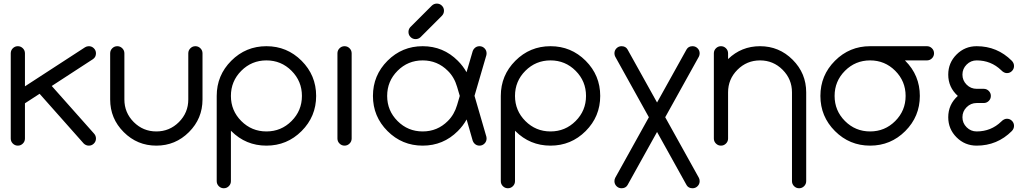

<svg xmlns="http://www.w3.org/2000/svg" viewBox="-20 -801 5626 1056"><path d="M39.1 -507.8Q39.1 -523.9 50.5 -535.4Q62 -546.9 78.1 -546.9Q94.2 -546.9 105.7 -535.4Q117.2 -523.9 117.2 -507.8V-326.2L447.8 -541Q457 -546.9 468.8 -546.9Q484.9 -546.9 496.3 -535.4Q507.8 -523.9 507.8 -507.8Q507.8 -486.8 491.2 -475.6L264.6 -328.1L497.1 -66.4Q507.8 -54.7 507.8 -39.1Q507.8 -22.9 496.3 -11.5Q484.9 0 468.8 0Q452.6 0 440.4 -11.7L197.8 -285.2L117.2 -232.9V-39.1Q117.2 -22.9 105.7 -11.5Q94.2 0 78.1 0Q62 0 50.5 -11.5Q39.1 -22.9 39.1 -39.1Z M839.8 0Q734.9 0 660.4 -74.5Q585.9 -148.9 585.9 -253.9V-507.8Q585.9 -523.9 597.4 -535.4Q608.9 -546.9 625 -546.9Q641.1 -546.9 652.6 -535.4Q664.1 -523.9 664.1 -507.8V-253.9Q664.1 -181.2 715.6 -129.6Q767.1 -78.1 839.8 -78.1Q912.6 -78.1 964.1 -129.6Q1015.6 -181.2 1015.6 -253.9V-507.8Q1015.6 -523.9 1027.1 -535.4Q1038.6 -546.9 1054.7 -546.9Q1070.8 -546.9 1082.3 -535.4Q1093.8 -523.9 1093.8 -507.8V-253.9Q1093.8 -148.9 1019.3 -74.5Q944.8 0 839.8 0Z M1250 -273.4Q1250 -192.4 1307.1 -135.3Q1364.3 -78.1 1445.3 -78.1Q1526.4 -78.1 1583.5 -135.3Q1640.6 -192.4 1640.6 -273.4Q1640.6 -354.5 1583.5 -411.6Q1526.4 -468.8 1445.3 -468.8Q1364.3 -468.8 1307.1 -411.6Q1250 -354.5 1250 -273.4ZM1250 195.3Q1250 211.4 1238.5 222.9Q1227.1 234.4 1210.9 234.4Q1194.8 234.4 1183.3 222.9Q1171.9 211.4 1171.9 195.3V-273.4Q1171.9 -386.7 1252 -466.8Q1332 -546.9 1445.3 -546.9Q1558.6 -546.9 1638.7 -466.8Q1718.8 -386.7 1718.8 -273.4Q1718.8 -160.2 1638.7 -80.1Q1558.6 0 1445.3 0Q1332 0 1252 -80.1Q1251 -81.1 1250 -82Z M1835.9 -507.8Q1835.9 -523.9 1847.4 -535.4Q1858.9 -546.9 1875 -546.9Q1891.1 -546.9 1902.6 -535.4Q1914.1 -523.9 1914.1 -507.8V-39.1Q1914.1 -22.9 1902.6 -11.5Q1891.1 0 1875 0Q1858.9 0 1847.4 -11.5Q1835.9 -22.9 1835.9 -39.1Z M2494.1 -223.6 2508.8 -273.4 2494.1 -323.2Q2478.5 -377 2442.9 -411.6Q2385.7 -468.8 2304.7 -468.8Q2223.6 -468.8 2166.5 -411.6Q2109.4 -354.5 2109.4 -273.4Q2109.4 -192.4 2166.5 -135.3Q2223.6 -78.1 2304.7 -78.1Q2385.7 -78.1 2442.9 -135.3Q2478.5 -170.4 2494.1 -223.6ZM2546.4 -144Q2527.3 -109.4 2498 -80.1Q2418 0 2304.7 0Q2191.4 0 2111.3 -80.1Q2031.2 -160.2 2031.2 -273.4Q2031.2 -386.7 2111.3 -466.8Q2191.4 -546.9 2304.7 -546.9Q2418 -546.9 2498 -466.8Q2527.3 -437.5 2545.9 -403.8L2580.1 -520.5Q2583 -528.8 2589.8 -535.6Q2601.1 -546.9 2617.2 -546.9Q2633.3 -546.9 2644.8 -535.4Q2656.2 -523.9 2656.2 -507.8Q2656.2 -502.9 2655.3 -498.5L2589.8 -273.9L2655.3 -48.3Q2656.2 -43.9 2656.2 -39.1Q2656.2 -22.9 2644.8 -11.5Q2633.3 0 2617.2 0Q2601.1 0 2589.8 -11.2Q2583 -18.1 2580.1 -26.4ZM2411.1 -714.8 2292.5 -596.2Q2281.2 -585.9 2265.6 -585.9Q2249.5 -585.9 2238 -597.4Q2226.6 -608.9 2226.6 -625Q2226.6 -640.1 2236.3 -651.4L2355 -770Q2366.7 -781.2 2382.8 -781.2Q2398.9 -781.2 2410.4 -769.8Q2421.9 -758.3 2421.9 -742.2Q2421.9 -726.6 2411.1 -714.8Z M2812.5 -273.4Q2812.5 -192.4 2869.6 -135.3Q2926.8 -78.1 3007.8 -78.1Q3088.9 -78.1 3146 -135.3Q3203.1 -192.4 3203.1 -273.4Q3203.1 -354.5 3146 -411.6Q3088.9 -468.8 3007.8 -468.8Q2926.8 -468.8 2869.6 -411.6Q2812.5 -354.5 2812.5 -273.4ZM2812.5 195.3Q2812.5 211.4 2801 222.9Q2789.6 234.4 2773.4 234.4Q2757.3 234.4 2745.8 222.9Q2734.4 211.4 2734.4 195.3V-273.4Q2734.4 -386.7 2814.5 -466.8Q2894.5 -546.9 3007.8 -546.9Q3121.1 -546.9 3201.2 -466.8Q3281.2 -386.7 3281.2 -273.4Q3281.2 -160.2 3201.2 -80.1Q3121.1 0 3007.8 0Q2894.5 0 2814.5 -80.1Q2813.5 -81.1 2812.5 -82Z M3548.8 -156.2 3363.8 -489.3Q3359.4 -497.6 3359.4 -507.8Q3359.4 -523.9 3370.8 -535.4Q3382.3 -546.9 3398.4 -546.9Q3421.4 -546.9 3431.6 -528.8L3593.8 -237.3L3755.9 -528.8Q3766.1 -546.9 3789.1 -546.9Q3805.2 -546.9 3816.7 -535.4Q3828.1 -523.9 3828.1 -507.8Q3828.1 -497.6 3823.7 -489.3L3638.7 -156.2L3823.7 176.8Q3828.1 185.1 3828.1 195.3Q3828.1 211.4 3816.7 222.9Q3805.2 234.4 3789.1 234.4Q3766.6 234.4 3756.3 217.3L3593.8 -75.2L3431.2 217.3Q3420.9 234.4 3398.4 234.4Q3382.3 234.4 3370.8 222.9Q3359.4 211.4 3359.4 195.3Q3359.4 185.1 3363.8 176.8Z M4335.9 -293Q4335.9 -365.7 4284.4 -417.2Q4232.9 -468.8 4160.2 -468.8Q4087.4 -468.8 4035.9 -417.2Q3984.4 -365.7 3984.4 -293V-39.1Q3984.4 -22.9 3972.9 -11.5Q3961.4 0 3945.3 0Q3929.2 0 3917.7 -11.5Q3906.2 -22.9 3906.2 -39.1V-507.8Q3906.2 -523.9 3917.7 -535.4Q3929.2 -546.9 3945.3 -546.9Q3961.4 -546.9 3972.9 -535.4Q3984.4 -523.9 3984.4 -507.8V-476.1Q4057.6 -546.9 4160.2 -546.9Q4265.1 -546.9 4339.6 -472.4Q4414.1 -397.9 4414.1 -293V195.3Q4414.1 211.4 4402.6 222.9Q4391.1 234.4 4375 234.4Q4358.9 234.4 4347.4 222.9Q4335.9 211.4 4335.9 195.3Z M4960.9 -273.4Q4960.9 -354.5 4903.8 -411.6Q4846.7 -468.8 4765.6 -468.8Q4684.6 -468.8 4627.4 -411.6Q4570.3 -354.5 4570.3 -273.4Q4570.3 -192.4 4627.4 -135.3Q4684.6 -78.1 4765.6 -78.1Q4846.7 -78.1 4903.8 -135.3Q4960.9 -192.4 4960.9 -273.4ZM4957 -468.8Q4958 -467.8 4959 -466.8Q5039.1 -386.7 5039.1 -273.4Q5039.1 -160.2 4959 -80.1Q4878.9 0 4765.6 0Q4652.3 0 4572.3 -80.1Q4492.2 -160.2 4492.2 -273.4Q4492.2 -386.7 4572.3 -466.8Q4652.3 -546.9 4765.6 -546.9H5078.1Q5094.2 -546.9 5105.7 -535.4Q5117.2 -523.9 5117.2 -507.8Q5117.2 -491.7 5105.7 -480.2Q5094.2 -468.8 5078.1 -468.8Z M5351.6 -546.9Q5464.8 -546.9 5544.9 -466.8Q5557.1 -454.1 5557.1 -438Q5557.1 -421.9 5545.7 -410.4Q5534.2 -398.9 5518.1 -398.9Q5502 -398.9 5486.8 -414.6Q5430.7 -468.8 5351.6 -468.8Q5319.3 -468.8 5296.4 -445.8Q5273.4 -422.9 5273.4 -390.6Q5273.4 -358.4 5296.4 -335.4Q5319.3 -312.5 5351.6 -312.5H5390.6Q5406.7 -312.5 5418.2 -301Q5429.7 -289.6 5429.7 -273.4Q5429.7 -257.3 5418.2 -245.8Q5406.7 -234.4 5390.6 -234.4H5351.6Q5319.3 -234.4 5296.4 -211.4Q5273.4 -188.5 5273.4 -156.2Q5273.4 -124 5296.4 -101.1Q5319.3 -78.1 5351.6 -78.1Q5430.7 -78.1 5486.8 -132.3Q5502 -147.9 5518.1 -147.9Q5534.2 -147.9 5545.7 -136.5Q5557.1 -125 5557.1 -108.9Q5557.1 -92.8 5544.9 -80.1Q5464.8 0 5351.6 0Q5286.6 0 5241 -45.7Q5195.3 -91.3 5195.3 -156.2Q5195.3 -226.1 5248 -273.4Q5195.3 -320.8 5195.3 -390.6Q5195.3 -455.6 5241 -501.2Q5286.6 -546.9 5351.6 -546.9Z"/></svg>

Font: Comfortaa
Style: Regular
Weight: 400
Designer: Johan Aakerlund - aajohan
Foundry: Johan Aakerlund
Version: Version 2.004 2013